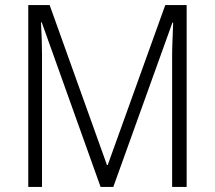

<svg xmlns="http://www.w3.org/2000/svg" viewBox="-20 -734 843 754"><path d="M375 0 144 -646H141Q145 -576 145 -516V0H91V-714H175L400 -86H403L629 -714H713V0H656V-519Q656 -545 657.5 -577Q659 -609 660 -645H657L425 0Z"/></svg>

Font: Noto Sans Lao SemiCondensed Light
Style: Regular
Weight: 300
Width: 4
Designer: Monotype Design Team
Foundry: Monotype Imaging Inc.
Version: Version 2.003; ttfautohint (v1.8.4.7-5d5b)